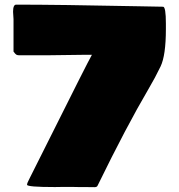

<svg xmlns="http://www.w3.org/2000/svg" viewBox="-20 -775 754 811"><path d="M37.1 -693.8 35.2 -725.1Q35.2 -755.4 48.3 -755.4Q224.1 -755.4 567.9 -748.5L668.9 -746.6Q680.7 -746.1 680.7 -675.3V-652.3Q680.7 -541 658.2 -494.1Q635.7 -447.3 606.9 -398.4Q513.2 -238.8 392.6 8.3Q390.1 15.6 379.4 15.6L335.4 15.1H311.5L287.1 14.6H243.7L211.9 15.1Q94.2 15.1 94.2 5.4Q94.2 -0.5 99.6 -10.5Q105 -20.5 106.9 -25.4L313 -436.5Q357.4 -524.4 368.2 -543.5H334Q286.6 -543.5 178.2 -541.5H61Q53.2 -541.5 48.8 -544.2Q44.4 -546.9 37.1 -557.1Z"/></svg>

Font: Bowlby One
Style: Regular
Weight: 400
Designer: vernon adams
Foundry: vernon adams
Version: Version 1.001